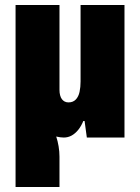

<svg xmlns="http://www.w3.org/2000/svg" viewBox="-20 -548 558 765"><path d="M42 197V-528H217V-189Q217 -178 219.5 -168.5Q222 -159 226.5 -153Q231 -147 237.5 -143.5Q244 -140 253 -140Q271 -140 282 -151.5Q293 -163 297 -182Q301 -201 301 -223V-528H476V0H326L317 -66H312Q304 -46 292 -31Q280 -16 265.5 -8Q251 0 234 0Q228 0 220 -1Q212 -2 204 -4Q210 14 213.5 35Q217 56 217 76V197Z"/></svg>

Font: Archivo Condensed Black
Style: Regular
Weight: 900
Width: 3
Designer: Hector Gatti
Foundry: Omnibus-Type
Version: Version 2.001